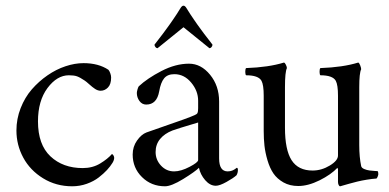

<svg xmlns="http://www.w3.org/2000/svg" viewBox="-20 -651 1377 679"><path d="M373 -377Q373 -353 361.8 -341.6Q350.6 -330.1 335.9 -330.1Q326.2 -330.1 316.4 -336.4Q306.6 -342.8 295.7 -352.8Q284.7 -362.8 279.3 -366.2Q262.7 -377.4 252.2 -381.1Q241.7 -384.8 223.6 -384.8Q181.6 -384.8 147.9 -339.6Q114.3 -294.4 114.3 -221.7Q114.3 -139.6 158.4 -98.1Q202.6 -56.6 272.5 -56.6Q307.6 -56.6 334.2 -72.8Q360.8 -88.9 376 -106.4Q376.5 -106.4 378.4 -104.7Q380.4 -103 382.1 -99.6Q383.8 -96.2 383.8 -92.8Q383.8 -85 377.9 -75.2Q370.1 -62.5 358.4 -49.8Q346.7 -37.1 329.1 -23.4Q311.5 -9.8 286.9 -1Q262.2 7.8 235.4 7.8Q178.2 7.8 132.3 -20.5Q86.4 -48.8 62.3 -93.5Q38.1 -138.2 38.1 -189.5Q38.1 -230.5 53 -268.6Q67.9 -306.6 92.5 -335Q117.2 -363.3 147.9 -384.5Q178.7 -405.8 211.7 -416.7Q244.6 -427.7 275.4 -427.7Q328.1 -427.7 363.3 -404.3Q366.7 -400.9 369.9 -392.3Q373 -383.8 373 -377Z M639.6 -622.1Q646.5 -610.8 652.8 -601.1Q659.2 -591.3 666.3 -581.1Q673.3 -570.8 677.5 -564.9Q681.6 -559.1 690.2 -547.4Q698.7 -535.6 701.9 -531.5Q705.1 -527.3 716.6 -512.5Q728 -497.6 731.4 -493.2Q731.4 -488.3 728 -484.4Q724.6 -480.5 720.7 -480.5L628.9 -554.7Q571.3 -507.8 537.1 -480.5Q533.2 -480.5 529.8 -484.4Q526.4 -488.3 526.4 -493.2Q529.8 -497.6 541.3 -512.5Q552.7 -527.3 555.9 -531.5Q559.1 -535.6 567.6 -547.4Q576.2 -559.1 580.3 -564.9Q584.5 -570.8 591.6 -581.1Q598.6 -591.3 605 -601.1Q611.3 -610.8 618.2 -622.1Q623.5 -630.9 628.9 -630.9Q634.3 -630.9 639.6 -622.1ZM595.7 -44.9Q619.6 -44.9 650.1 -60.8Q680.7 -76.7 680.7 -85V-217.8Q605 -195.3 589.8 -189.5Q562 -178.7 546.1 -159.4Q530.3 -140.1 530.3 -113.3Q530.3 -85.9 549.3 -65.4Q568.4 -44.9 595.7 -44.9ZM648.4 -425.8Q690.9 -425.8 722.9 -386.7Q754.9 -347.7 754.9 -292V-90.8Q754.9 -44.9 785.2 -44.9Q789.6 -44.9 793.7 -45.7Q797.9 -46.4 800.8 -47.6Q803.7 -48.8 806.9 -50.5Q810.1 -52.2 811.8 -53.5Q813.5 -54.7 815.2 -56.2Q816.9 -57.6 817.4 -57.6Q821.3 -57.6 821.3 -49.8Q821.3 -39.6 816.4 -31.2Q805.2 -21 781 -7.6Q756.8 5.9 743.2 5.9Q722.7 5.9 705.6 -13.9Q688.5 -33.7 683.6 -57.6Q669.4 -43.5 627.7 -17.8Q585.9 7.8 563.5 7.8Q515.1 7.8 482.2 -24.7Q449.2 -57.1 449.2 -104.5Q449.2 -132.3 464.6 -154.1Q480 -175.8 498 -182.6Q514.2 -188.5 556.6 -203.1Q599.1 -217.8 627.7 -228Q656.2 -238.3 668.9 -244.1Q676.3 -247.1 678.5 -251.5Q680.7 -255.9 680.7 -268.6V-294.9Q680.7 -329.6 656 -359.1Q631.3 -388.7 596.7 -388.7Q572.3 -388.7 560.3 -373.8Q548.3 -358.9 543 -328.1Q534.7 -281.2 497.1 -281.2Q482.4 -281.2 473.1 -293.9Q463.9 -306.6 463.9 -322.3Q463.9 -326.2 466.1 -334.2Q468.3 -342.3 470.7 -345.7Q501 -374 551 -399.9Q601.1 -425.8 648.4 -425.8Z M1175.3 -312.5Q1175.3 -350.6 1167.5 -365.2Q1156.7 -384.8 1112.8 -384.8Q1110.4 -387.2 1110.1 -396.7Q1109.9 -406.2 1112.8 -410.2Q1192.9 -413.1 1246.6 -429.7Q1250 -429.7 1253.7 -420.2Q1257.3 -410.6 1257.3 -406.2Q1250.5 -392.6 1250.5 -342.8V-297.9V-137.7Q1250.5 -95.2 1257.3 -63.5Q1258.8 -57.1 1268.1 -53.2Q1277.3 -49.3 1286.9 -48.1Q1296.4 -46.9 1305.4 -46.4Q1314.5 -45.9 1314.9 -45.9Q1317.9 -44.4 1317.9 -35.2Q1317.9 -32.2 1315.4 -25.9Q1313 -19.5 1310.1 -19.5Q1295.9 -18.6 1277.6 -15.6Q1259.3 -12.7 1243.4 -8.8Q1227.5 -4.9 1213.9 -1Q1200.2 2.9 1191.4 5.4L1183.1 7.8Q1179.7 7.8 1177.5 2.9Q1175.3 -2 1175.3 -7.8V-52.7L1173.3 -57.6Q1150.9 -33.7 1110.4 -13.4Q1069.8 6.8 1034.7 6.8Q1004.9 6.8 982.4 -5.9Q960 -18.6 947 -37.6Q934.1 -56.6 926 -84Q918 -111.3 915.3 -135.5Q912.6 -159.7 912.6 -187.5V-312.5Q912.6 -350.6 904.8 -365.2Q894 -384.8 850.1 -384.8Q847.7 -387.2 847.4 -396.7Q847.2 -406.2 850.1 -410.2Q930.2 -413.1 983.9 -429.7Q987.3 -429.7 991 -422.1Q994.6 -414.6 994.6 -410.2Q987.8 -396.5 987.8 -342.8V-300.8V-199.2Q987.8 -121.1 1011.2 -84.5Q1034.7 -47.9 1085.4 -47.9Q1117.2 -47.9 1146.5 -65.7Q1175.8 -83.5 1175.3 -101.6Z"/></svg>

Font: Amiri
Style: Regular
Weight: 400
Designer: Khaled Hosny
Version: Version 000.108